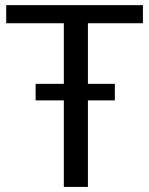

<svg xmlns="http://www.w3.org/2000/svg" viewBox="-20 -735 586 755"><path d="M120.1 -340.3V-405.3H431.6V-340.3ZM231 0V-643.6H4.4V-714.8H542V-643.6H325.7V0Z"/></svg>

Font: Pontano Sans Medium
Style: Regular
Weight: 500
Designer: Vernon Adams
Foundry: Vernon Adams
Version: Version 2.001